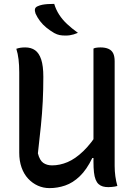

<svg xmlns="http://www.w3.org/2000/svg" viewBox="-20 -954 690 988"><path d="M584 3Q578 5 571 6Q564 7 555 8Q546 9 538 9Q522 9 509.5 5.5Q497 2 487.5 -6.5Q478 -15 472 -30Q466 -45 463.5 -67.5Q461 -90 461 -121Q461 -230 461 -314Q461 -398 461 -466Q461 -534 461 -591.5Q461 -649 461 -704Q467 -707 472.5 -708Q478 -709 484.5 -709.5Q491 -710 497 -710Q522 -710 538.5 -702.5Q555 -695 562.5 -679.5Q570 -664 570 -639Q570 -571 570 -504Q570 -437 570 -369.5Q570 -302 570 -235Q570 -168 570 -101Q570 -73 573.5 -47.5Q577 -22 584 3ZM235 14Q203 14 175 1.5Q147 -11 125 -34.5Q103 -58 91 -92Q79 -126 79 -168Q79 -237 79 -306Q79 -375 79 -444.5Q79 -514 79 -581Q79 -618 75.5 -648Q72 -678 64 -703Q76 -707 86.5 -708.5Q97 -710 110 -710Q140 -710 160.5 -695.5Q181 -681 192 -648Q203 -615 203 -558Q203 -493 200 -432Q197 -371 190.5 -307Q184 -243 175 -165Q184 -129 202.5 -116Q221 -103 248 -103Q288 -103 328 -120Q368 -137 409 -176.5Q450 -216 491 -282V-141H455Q426 -81 390.5 -47Q355 -13 315.5 0.5Q276 14 235 14ZM259 -934Q268 -904 284.5 -878.5Q301 -853 325 -830.5Q349 -808 381 -785Q369 -780 359 -777Q349 -774 339 -772.5Q329 -771 317 -771Q300 -771 287 -773.5Q274 -776 259 -784Q237 -797 218.5 -812Q200 -827 186 -845.5Q172 -864 163 -884Q158 -898 160 -907.5Q162 -917 174 -922Q185 -927 197.5 -929.5Q210 -932 225.5 -933Q241 -934 259 -934Z"/></svg>

Font: Recursive Casual Medium
Style: Regular
Weight: 500
Version: Version 1.047